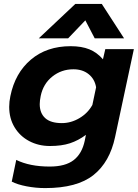

<svg xmlns="http://www.w3.org/2000/svg" viewBox="-20 -731 705 981"><path d="M365 -711H500L614 -535H464L416 -627L328 -535H178ZM40 197 63 86Q132 120 234 120Q314 120 356.5 87Q399 54 413 -12L419 -42Q380 -13 337.5 1Q295 15 235 15Q177 15 129.5 -10Q82 -35 54.5 -80.5Q27 -126 27 -185Q27 -212 33 -240Q57 -358 138 -426.5Q219 -495 341 -495Q397 -495 436.5 -479Q476 -463 506 -428L518 -480H664L568 -31Q541 97 457.5 163.5Q374 230 211 230Q163 230 116 221Q69 212 40 197ZM452 -195 471 -285Q464 -327 433 -352Q402 -377 355 -377Q294 -377 247.5 -340Q201 -303 188 -241Q183 -216 183 -199Q183 -153 211 -127.5Q239 -102 296 -102Q343 -102 386 -127.5Q429 -153 452 -195Z"/></svg>

Font: Prompt SemiBold
Style: Italic
Weight: 600
Italic angle: -12°
Designer: Katatrad Team
Foundry: CadsonDemak
Version: Version 1.001